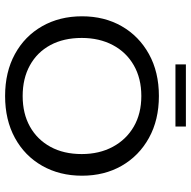

<svg xmlns="http://www.w3.org/2000/svg" viewBox="-18 -722 750 754"><g transform="rotate(90 357.0 -345.0)"><path d="M357 10Q263 10 192.5 -28.5Q122 -67 83 -135.5Q44 -204 44 -292Q44 -380 83 -448Q122 -516 192.5 -555Q263 -594 357 -594Q451 -594 521.5 -555Q592 -516 631 -448Q670 -380 670 -292Q670 -204 631 -135.5Q592 -67 521.5 -28.5Q451 10 357 10ZM357 -59Q426 -59 477 -87.5Q528 -116 556.5 -168Q585 -220 585 -291Q585 -360 556.5 -413Q528 -466 477 -495.5Q426 -525 357 -525Q288 -525 236.5 -495.5Q185 -466 157 -413Q129 -360 129 -291Q129 -220 157 -168Q185 -116 236.5 -87.5Q288 -59 357 -59ZM233 -659V-700H477V-659Z"/></g></svg>

Font: Rokkitt
Style: Regular
Weight: 400
Designer: Vernon Adams
Foundry: Vernon Adams
Version: Version 3.103